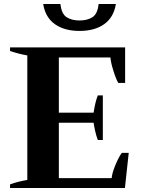

<svg xmlns="http://www.w3.org/2000/svg" viewBox="-20 -936 700 956"><path d="M195 -916H281Q286 -867 311.5 -850.5Q337 -834 376 -834Q415 -834 440.5 -850.5Q466 -867 471 -916H557Q546 -849 498.5 -815.5Q451 -782 376 -782Q301 -782 253.5 -815.5Q206 -849 195 -916ZM621 -175 602 0H30V-18Q72 -33 116 -40V-660Q75 -667 30 -682V-700H603V-523H569Q558 -541 544.5 -584Q531 -627 530 -650H273V-375H446Q455 -432 467 -461H492V-239H467Q459 -260 453.5 -285Q448 -310 446 -325H273V-49H536Q538 -75 555.5 -116.5Q573 -158 587 -175Z"/></svg>

Font: Trirong
Style: Bold
Weight: 700
Designer: Katatrad Team
Foundry: CadsonDemak
Version: Version 1.001